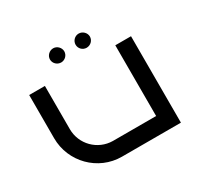

<svg xmlns="http://www.w3.org/2000/svg" viewBox="-152 -883 1086 1058"><g transform="rotate(-30 391.5 -353.5)"><path d="M711 -550H611V-100H336C240 -101 163 -179 163 -275V-550H63V-275C63 -124 185 0 336 0H711ZM351 -662C351 -686 330 -707 306 -707C281 -707 260 -686 260 -662C260 -637 281 -617 306 -617C330 -617 351 -637 351 -662ZM514 -662C514 -686 493 -707 468 -707C443 -707 423 -686 423 -662C423 -637 443 -617 468 -617C493 -617 514 -637 514 -662Z"/></g></svg>

Font: Bruno Ace
Style: Regular
Weight: 400
Designer: Astigmatic (AOETI)
Foundry: Astigmatic (AOETI)
Version: Version 1.000